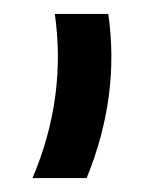

<svg xmlns="http://www.w3.org/2000/svg" viewBox="-20 -732 236 277"><path d="M59.1 -711.9H136.2Q153.3 -593.3 105 -475.1H26.9Q76.2 -591.3 59.1 -711.9Z"/></svg>

Font: LT Superior Med
Style: Regular
Weight: 500
Designer: Daniel Lyons
Foundry: LyonsType
Version: Version 1.000